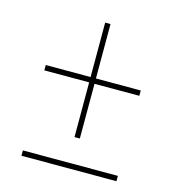

<svg xmlns="http://www.w3.org/2000/svg" viewBox="-87 -647 639 695"><g transform="rotate(15 232.5 -300.0)"><path d="M223 -143H243V-348H411V-368H243V-572H223V-368H55V-348H223ZM55 -28H411V-48H55Z"/></g></svg>

Font: Noto Serif Display Condensed Black
Style: Regular
Weight: 900
Width: 3
Designer: Monotype Design Team
Foundry: Monotype Imaging Inc.
Version: Version 2.009